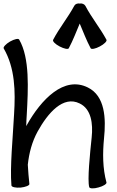

<svg xmlns="http://www.w3.org/2000/svg" viewBox="-36 -1050 665 1091"><path d="M355 -776C379 -821 397 -869 417 -916C437 -869 455 -821 479 -776C483 -768 507 -773 531 -786C556 -799 573 -816 569 -824C533 -891 484 -950 449 -1017C443 -1027 430 -1032 417 -1030C404 -1032 391 -1027 386 -1017C350 -950 301 -891 266 -824C261 -816 278 -799 303 -786C328 -773 351 -768 355 -776ZM-15 -775C50 -663 52 -530 44 -402C37 -266 20 -103 29 4C30 13 53 18 81 16C109 13 131 4 131 -4C127 -41 124 -77 122 -114C129 -180 146 -245 178 -303C236 -408 323 -509 417 -462C483 -430 493 -347 485 -270C475 -175 460 -28 471 13C473 22 497 23 524 15C551 8 571 -5 569 -13C547 -94 547 -179 555 -263C567 -378 561 -505 463 -553C328 -620 198 -486 115 -337L113 -333C114 -355 114 -376 116 -398C124 -544 134 -720 73 -825C69 -833 46 -828 21 -814C-3 -800 -19 -782 -15 -775Z"/></svg>

Font: Nupuram Medium
Style: Regular
Weight: 500
Designer: Santhosh Thottingal (santhosh.thottingal@gmail.com)
Foundry: SMC
Version: Version 1.000